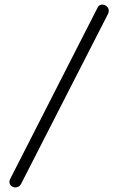

<svg xmlns="http://www.w3.org/2000/svg" viewBox="-20 -789 514 835"><path d="M47 26Q36 26 28.5 19Q21 12 21 2Q21 -5 24 -10L405 -757Q411 -769 425 -769Q435 -769 444 -761.5Q453 -754 453 -742Q453 -735 450 -729L71 12Q67 19 60.5 22.5Q54 26 47 26Z"/></svg>

Font: Dosis
Style: Regular
Weight: 400
Designer: EdgarTolentino, PabloImpallari, IginoMarini
Foundry: EdgarTolentino, PabloImpallari, IginoMarini
Version: Version 3.001; ttfautohint (v1.8.2)